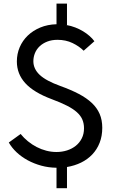

<svg xmlns="http://www.w3.org/2000/svg" viewBox="-20 -895 635 1041"><path d="M343.2 -875.5V-759.5H339.5Q365.5 -755 388.6 -745.9Q411.8 -736.8 431.1 -725Q450.5 -713.2 465.9 -699.5Q481.4 -685.9 491.8 -671.4L433.6 -620Q409.5 -644.1 373.2 -661.6Q336.8 -679.1 291.8 -679.1Q260.5 -679.1 236.1 -669.5Q211.8 -660 195 -644.1Q178.2 -628.2 169.5 -607Q160.9 -585.9 160.9 -563.2Q160.9 -521.4 195.2 -489.1Q229.5 -456.8 307.7 -428.6Q364.5 -408.2 407 -385.9Q449.5 -363.6 477.7 -337Q505.9 -310.5 520.2 -277.5Q534.5 -244.5 534.5 -202.3Q534.5 -157.3 520.2 -120.9Q505.9 -84.5 480.2 -57.5Q454.5 -30.5 419.5 -13.4Q384.5 3.6 343.2 10.5V125.5H286.4V14.5Q243.6 14.1 203.9 3.2Q164.1 -7.7 130.2 -26.1Q96.4 -44.5 70.2 -69.1Q44.1 -93.6 27.7 -122.3L91.8 -168.6Q109.5 -146.8 131.6 -128.9Q153.6 -110.9 178.6 -98Q203.6 -85 230.9 -78Q258.2 -70.9 286.4 -70.9Q316.4 -70.9 343.4 -79.5Q370.5 -88.2 390.9 -104.5Q411.4 -120.9 423.4 -144.8Q435.5 -168.6 435.5 -199.5Q435.5 -225.9 426.4 -247Q417.3 -268.2 396.8 -286.6Q376.4 -305 343 -322Q309.5 -339.1 260.5 -357.3Q163.2 -393.6 117.3 -443.9Q71.4 -494.1 71.4 -561.8Q71.4 -602.7 86.8 -638.9Q102.3 -675 130.7 -702.3Q159.1 -729.5 198.6 -745.9Q238.2 -762.3 286.4 -763.6V-875.5Z"/></svg>

Font: Spartan Med
Style: Regular
Weight: 500
Designer: Matt Bailey, Mirko Velimirovic
Foundry: Matt Bailey
Version: Version 1.005